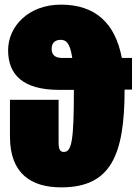

<svg xmlns="http://www.w3.org/2000/svg" viewBox="-20 -787 599 829"><path d="M550 -537H506C477 -689 390 -767 243 -767C103 -767 15 -673 15 -570C15 -464 80 -399 235 -399H299V-398C299 -181 290 -130 255 -131C241 -131 233 -140 233 -171V-356H23V-197C23 -37 115 22 244 22C456 22 518 -113 518 -400H550ZM244 -537C213 -538 203 -555 203 -576C203 -600 216 -615 242 -615C264 -615 282 -604 292 -537Z"/></svg>

Font: Fira Sans Ultra
Style: Regular
Weight: 950
Designer: Carrois Corporate & Edenspiekermann AG
Foundry: Carrois Corporate GbR & Edenspiekermann AG
Version: Version 4.203;PS 004.203;hotconv 1.0.88;makeotf.lib2.5.64775